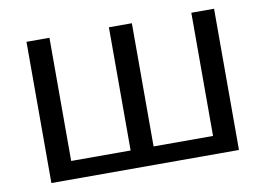

<svg xmlns="http://www.w3.org/2000/svg" viewBox="-72 -769 1218 881"><g transform="rotate(-10 537.0 -329.0)"><path d="M974 -658V0H100V-658H207V-84H484V-658H591V-84H868V-658Z"/></g></svg>

Font: Ysabeau Infant Semibold
Style: Regular
Weight: 600
Designer: Christian Thalmann (Catharsis Fonts)
Version: Version 0.003